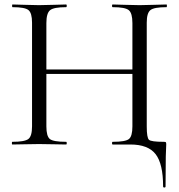

<svg xmlns="http://www.w3.org/2000/svg" viewBox="-20 -645 799 857"><path d="M723 -625Q725 -625 725 -619Q725 -613 723 -613Q668 -613 651.5 -600Q635 -587 635 -544V-81Q635 -30 645 -21Q655 -12 711 -12Q719 -12 720.5 -10Q722 -8 722 0L720 53Q719 106 719 187Q719 192 713.5 192Q708 192 708 187Q708 86 674.5 43Q641 0 562 0H483Q480 0 480 -6Q480 -12 483 -12Q540 -12 555.5 -24.5Q571 -37 571 -81V-315H187V-81Q187 -37 202.5 -24.5Q218 -12 275 -12Q278 -12 278 -6Q278 0 275 0Q260 0 220 -1Q180 -2 154 -2Q130 -2 89.5 -1Q49 0 35 0Q33 0 33 -6Q33 -12 35 -12Q90 -12 106.5 -24.5Q123 -37 123 -81V-544Q123 -587 107 -600Q91 -613 36 -613Q34 -613 34 -619Q34 -625 36 -625Q51 -625 90.5 -623.5Q130 -622 154 -622Q180 -622 220.5 -623.5Q261 -625 275 -625Q278 -625 278 -619Q278 -613 275 -613Q220 -613 203.5 -599.5Q187 -586 187 -542V-335H571V-542Q571 -586 555 -599.5Q539 -613 483 -613Q480 -613 480 -619Q480 -625 483 -625Q497 -625 537 -623.5Q577 -622 603 -622Q627 -622 668 -623.5Q709 -625 723 -625Z"/></svg>

Font: Cormorant Infant
Style: Regular
Weight: 400
Designer: Christian Thalmann (Catharsis Fonts)
Version: Version 1.000;PS 002.000;hotconv 1.0.88;makeotf.lib2.5.64775